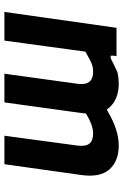

<svg xmlns="http://www.w3.org/2000/svg" viewBox="136 -684 558 870"><g transform="rotate(-90 415.0 -249.0)"><path d="M190 10Q120 10 82.5 -32Q45 -74 57 -160L106 -508H235L190 -174Q186 -139 199.5 -122.5Q213 -106 246 -106Q264 -106 287.5 -114.5Q311 -123 343 -143L376 -58Q348 -40 316.5 -24Q285 -8 253 1Q221 10 190 10ZM471 10Q401 10 363 -32Q325 -74 338 -160L386 -508H516L470 -174Q466 -139 480 -122.5Q494 -106 526 -106Q538 -106 550.5 -109Q563 -112 578.5 -120.5Q594 -129 616 -141L666 -508H796L724 0H596L598 -18Q599 -25 594.5 -26.5Q590 -28 583 -25Q567 -17 552 -9.5Q537 -2 523 4Q510 7 497 8.5Q484 10 471 10Z"/></g></svg>

Font: Finlandica SemiBold
Style: Italic
Weight: 600
Italic angle: -8°
Designer: Niklas Ekholm, Juho Hiilivirta, Jaakko Suomalainen
Foundry: Helsinki Type Studio
Version: Version 1.063